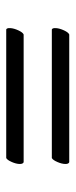

<svg xmlns="http://www.w3.org/2000/svg" viewBox="159 -511 234 592"><g transform="rotate(90 276.0 -215.0)"><path d="M467.3 -117.2Q467.3 -117.2 70.8 -117.2Q65.9 -119.1 66.7 -130.1Q67.4 -141.1 73.7 -154.8Q80.1 -168.5 86.4 -170.9H480Q485.8 -168.9 485.6 -158.4Q485.4 -147.9 479.5 -134.3Q473.6 -120.6 467.3 -117.2ZM467.3 -257.8H70.8Q65.9 -259.8 66.7 -270.8Q67.4 -281.7 73.7 -295.4Q80.1 -309.1 86.4 -311.5H480Q485.8 -309.6 485.6 -299.1Q485.4 -288.6 479.5 -274.9Q473.6 -261.2 467.3 -257.8Z"/></g></svg>

Font: Amiri
Style: Regular
Weight: 400
Designer: Khaled Hosny
Version: Version 000.108